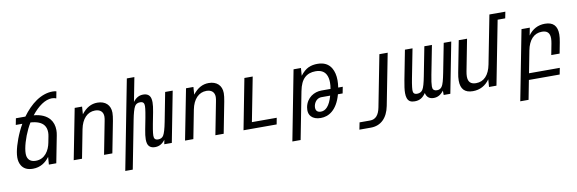

<svg xmlns="http://www.w3.org/2000/svg" viewBox="-61 -1299 6144 2045"><g transform="rotate(-10 3010.5 -276.0)"><path d="M197.3 14.2C237.3 14.2 272 4.4 301.8 -12.7C331.1 -29.3 356.4 -53.2 377.9 -82L371.6 0H451.7L508.3 -291C512.2 -310.5 514.2 -329.6 514.2 -347.7C514.2 -396 500.5 -437 474.6 -468.8C439.9 -511.2 381.3 -538.6 303.7 -544.9C338.4 -589.4 376 -625.5 413.6 -650.9C449.2 -674.8 488.3 -689.9 523.9 -689.9C541 -689.9 559.6 -686.5 571.8 -680.7L585.9 -754.4C579.6 -757.8 561.5 -759.8 543.5 -759.8C483.9 -759.8 421.9 -737.8 365.7 -699.7C310.1 -662.1 258.3 -607.9 213.9 -546.9H111.3L97.7 -477.1H168.5C113.8 -383.8 72.8 -267.6 59.1 -191.4C55.7 -171.4 53.2 -151.4 53.2 -132.8C53.2 -100.6 59.6 -70.3 75.2 -44.9C97.7 -7.8 136.7 14.2 197.3 14.2ZM242.2 -64C212.9 -64 185.1 -71.3 166.5 -95.2C153.8 -111.3 148.4 -132.3 148.4 -158.7C148.4 -174.3 150.4 -192.4 153.8 -212.4C168.5 -293.9 208.5 -398.9 256.3 -476.1C326.2 -471.7 372.1 -452.1 397.9 -420.9C415.5 -399.4 423.8 -371.6 423.8 -340.3C423.8 -326.7 422.4 -312 419.4 -297.4L406.2 -229.5C398.9 -191.9 383.8 -149.9 356 -117.2C329.1 -85.4 292.5 -64 242.2 -64Z M640.1 0H730L790 -309.1C811.5 -418.5 872.6 -481.9 955.1 -481.9C1011.7 -481.9 1043 -452.1 1043 -400.9C1043 -386.7 1040.5 -369.1 1035.6 -346.2C1035.2 -342.8 1034.7 -340.8 1034.2 -339.4L968.3 0H1058.1L1124 -338.9C1130.4 -372.6 1134.3 -404.3 1134.3 -426.8C1134.3 -510.3 1079.6 -560.1 994.1 -560.1C927.2 -560.1 872.1 -529.8 821.3 -464.8L827.1 -546.9H747.1Z M1161.1 208H1242.2L1343.3 -313C1355.5 -376 1370.1 -430.7 1385.3 -455.1C1397 -474.1 1415.5 -484.9 1442.9 -484.9C1478 -484.9 1487.8 -466.8 1487.8 -436.5C1487.8 -427.7 1486.8 -418.5 1485.8 -408.2C1483.9 -391.1 1479 -355.5 1470.7 -313L1446.8 -189.9C1438.5 -147 1434.1 -112.3 1434.1 -85C1434.1 -66.9 1436 -52.2 1439.5 -40C1449.2 -5.4 1476.1 13.2 1519 13.2C1562.5 13.2 1597.2 -5.9 1628.4 -46.9L1619.6 0H1701.2L1807.1 -546.9H1725.6L1665 -233.9C1650.9 -161.1 1636.7 -114.3 1623 -91.8C1611.3 -72.8 1592.8 -62 1565.4 -62C1530.3 -62 1520.5 -80.1 1520.5 -110.8C1520.5 -119.1 1521.5 -128.9 1522.5 -139.2C1524.4 -156.7 1529.8 -194.3 1537.6 -233.9L1561.5 -356.9C1569.8 -399.9 1574.2 -434.6 1574.2 -461.9C1574.2 -480 1572.3 -494.6 1568.8 -506.8C1559.1 -541.5 1532.2 -560.1 1489.3 -560.1C1445.8 -560.1 1411.1 -541 1379.9 -500L1430.2 -759.8H1348.6Z M1844.2 0H1934.1L1994.1 -309.1C2015.6 -418.5 2076.7 -481.9 2159.2 -481.9C2215.8 -481.9 2247.1 -452.1 2247.1 -400.9C2247.1 -386.7 2244.6 -369.1 2239.7 -346.2C2239.3 -342.8 2238.8 -340.8 2238.3 -339.4L2172.4 0H2262.2L2328.1 -338.9C2334.5 -372.6 2338.4 -404.3 2338.4 -426.8C2338.4 -510.3 2283.7 -560.1 2198.2 -560.1C2131.3 -560.1 2076.2 -529.8 2025.4 -464.8L2031.2 -546.9H1951.2Z M2476.6 0H2835L2848.1 -69.8H2579.6L2672.4 -546.9H2582.5Z M2968.3 208H3057.6L3156.7 -302.2C3169.9 -370.6 3191.4 -415 3221.7 -443.4C3252.4 -472.7 3293.5 -485.8 3339.8 -485.8C3397.5 -485.8 3433.1 -465.3 3453.1 -429.2C3465.8 -405.8 3472.2 -376.5 3472.2 -341.3C3472.2 -320.3 3470.2 -297.4 3465.8 -272.9H3367.7C3328.6 -272.9 3288.1 -261.2 3254.9 -236.8C3222.7 -212.9 3195.8 -175.8 3186 -124C3184.1 -113.3 3183.1 -102.5 3183.1 -92.8C3183.1 -64.9 3190.9 -41.5 3208 -22.9C3230 1 3265.1 14.2 3310.5 14.2C3353 14.2 3396 2.4 3435.5 -30.8C3475.1 -64 3510.3 -117.7 3533.7 -203.1H3584.5L3598.1 -272.9H3548.8C3553.2 -300.3 3555.2 -326.2 3555.2 -349.6C3555.2 -404.3 3543.9 -448.2 3524.4 -482.4C3494.6 -533.7 3445.8 -560.1 3373.5 -560.1C3342.3 -560.1 3306.6 -555.2 3275.9 -540.5C3245.1 -525.9 3217.3 -501.5 3188 -463.9L3194.3 -546.9H3114.3ZM3323.2 -52.2C3299.3 -52.2 3284.2 -60.5 3275.9 -73.7C3270.5 -82.5 3268.1 -92.8 3268.1 -104.5C3268.1 -110.8 3268.6 -117.2 3270 -124C3275.4 -150.9 3289.1 -171.4 3303.2 -183.6C3317.4 -195.8 3335.9 -203.1 3354 -203.1H3449.7C3434.1 -147.5 3416 -110.8 3393.6 -85.9C3372.1 -62 3349.1 -52.2 3323.2 -52.2Z M3693.4 208H3817.4C3925.3 208 3999 137.2 4023.9 9.8L4132.3 -546.9H4042.5L3934.1 9.8C3918.5 90.3 3882.3 131.8 3822.8 131.8H3708.5Z M4327.1 13.2C4380.9 13.2 4415.5 -8.8 4447.3 -55.7C4456.5 -8.3 4488.3 13.2 4532.7 13.2C4573.2 13.2 4609.4 -4.9 4641.1 -46.9L4641.6 0H4713.4L4819.8 -546.9H4738.3L4677.2 -233.9C4669.9 -196.3 4663.1 -166.5 4656.2 -142.1C4643.6 -97.2 4627 -62 4581.1 -62C4554.2 -62 4540 -73.7 4535.6 -89.4C4534.2 -94.7 4533.2 -102.1 4533.2 -111.8C4533.2 -136.2 4538.6 -176.3 4549.8 -233.9L4610.8 -546.9H4528.8L4467.8 -233.9C4454.1 -163.6 4441.4 -114.7 4425.8 -91.8C4413.1 -72.8 4393.6 -62 4366.2 -62C4331.5 -62 4322.3 -79.6 4322.3 -108.9C4322.3 -118.2 4323.2 -128.4 4324.7 -140.1C4328.1 -170.4 4332.5 -195.3 4339.8 -233.9L4400.9 -546.9H4318.8L4257.3 -230C4246.1 -170.9 4239.7 -126 4239.7 -91.3C4239.7 -69.3 4242.2 -51.8 4247.1 -37.1C4259.8 1 4287.1 13.2 4327.1 13.2Z M4956.5 14.2C5032.2 14.2 5093.8 -19 5138.2 -82L5131.8 0H5212.4L5346.7 -689.9H5428.7L5442.4 -759.8H5270L5168 -236.8C5146.5 -126 5090.3 -64 5003.9 -64C4946.3 -64 4918.5 -91.8 4918.5 -150.9C4918.5 -167.5 4920.9 -186 4924.8 -207L4990.7 -546.9H4900.9L4835 -207C4828.6 -175.8 4825.7 -147.5 4825.7 -122.6C4825.7 -32.2 4867.2 14.2 4956.5 14.2Z M5433.1 208H5522.9L5563 0H5896L5909.7 -69.8H5576.7L5623 -309.1C5644 -417.5 5700.7 -481.9 5788.1 -481.9C5845.2 -481.9 5873 -454.6 5873 -395C5873 -378.9 5870.6 -359.9 5866.7 -338.9L5843.8 -219.7H5934.1L5957 -338.9C5962.9 -370.1 5966.3 -397.9 5966.3 -422.4C5966.3 -513.7 5923.8 -560.1 5834 -560.1C5759.3 -560.1 5697.8 -527.8 5653.3 -464.8L5669.4 -546.9H5579.6Z"/></g></svg>

Font: Hack
Style: Oblique
Weight: 400
Italic angle: -12°
Monospace: yes
Designer: Christopher Simpkins
Foundry: Christopher Simpkins
Version: Version 2.010